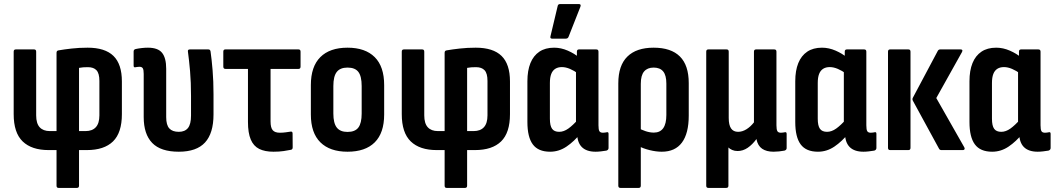

<svg xmlns="http://www.w3.org/2000/svg" viewBox="-20 -734 5159 939"><path d="M266.4 185Q256.5 185 256.5 174.1V0H218Q134.7 0 90.8 -42.4Q46.9 -84.8 46.9 -175.6V-481.4Q46.9 -492.3 57.3 -492.3H146.5Q156.9 -492.3 156.9 -481.4V-169.7Q156.9 -130.3 174.1 -111.6Q191.4 -92.9 223.7 -92.9H256.5V-475.9Q256.5 -486.8 267 -487.8Q293 -492.4 330.2 -496.6Q367.5 -500.8 408.5 -500.8Q493.7 -500.8 534.9 -460.5Q576.1 -420.3 576.1 -335.6V-175.6Q576.1 -84.8 532.7 -42.4Q489.3 0 404.5 0H366.5V174.1Q366.5 185 356.1 185ZM366.5 -92.9H398.3Q431.2 -92.9 448.6 -111.8Q466.1 -130.8 466.1 -169.7V-338.2Q466.1 -375.2 451.9 -390.4Q437.8 -405.5 410 -405.5Q397.8 -405.5 387 -404.8Q376.1 -404 366.5 -402Z M854.5 8Q765.9 8 724.4 -34.9Q682.8 -77.8 682.8 -161.7V-372.6Q682.8 -392.8 678.3 -400.1Q673.7 -407.4 662.2 -407.4Q656.6 -407.4 651.6 -406.6Q646.5 -405.9 641 -404.9Q633.5 -403.4 633.5 -413.4V-482Q633.5 -492.4 644.4 -494.4Q657.8 -497.3 673.2 -499Q688.6 -500.8 703.4 -500.8Q752.5 -500.8 772.6 -475.7Q792.8 -450.6 792.8 -397.8V-161.1Q792.8 -122.6 808 -106Q823.2 -89.3 854.5 -89.3Q884.3 -89.3 899.3 -108Q914.2 -126.6 914.2 -168.7V-265Q914.2 -331.6 909.5 -386.2Q904.7 -440.7 899.2 -480.4Q896.7 -492.3 908.6 -492.3H998.8Q1008.2 -492.3 1009.7 -482.4Q1015.2 -444.8 1019.7 -390.9Q1024.2 -337 1024.2 -272.9V-174.4Q1024.2 -82.3 982.7 -37.1Q941.2 8 854.5 8Z M1317.3 8Q1275.3 8 1247.7 -5.7Q1220 -19.5 1206.4 -51.6Q1192.7 -83.7 1192.7 -137.8V-397H1082.5Q1072.1 -397 1072.1 -408.4V-481.4Q1072.1 -492.3 1082 -492.3H1439.9Q1449.9 -492.3 1449.9 -481.4V-408.4Q1449.9 -397 1439.9 -397H1303.2V-140.1Q1303.2 -109.5 1313.8 -97.2Q1324.3 -84.9 1348.9 -84.9Q1363.4 -84.9 1377.7 -86.9Q1391.9 -88.9 1401.9 -90.4Q1410.9 -91.4 1410.9 -81L1411.4 -13.3Q1411.4 -2.9 1402.9 -1.4Q1388.6 1.6 1367 4.8Q1345.5 8 1317.3 8Z M1679.6 8Q1593.4 8 1546.9 -37.9Q1500.3 -83.8 1500.3 -174.2V-318Q1500.3 -408.5 1546.6 -454.6Q1592.8 -500.8 1679.6 -500.8Q1766.3 -500.8 1812.6 -454.6Q1858.8 -408.5 1858.8 -318V-174.2Q1858.8 -83.8 1812.8 -37.9Q1766.8 8 1679.6 8ZM1679.6 -88.8Q1716.5 -88.8 1732.7 -110.3Q1748.8 -131.8 1748.8 -178.7V-313.1Q1748.8 -361 1732.7 -382.2Q1716.5 -403.5 1679.6 -403.5Q1643.7 -403.5 1627 -382.2Q1610.3 -361 1610.3 -313.1V-178.7Q1610.3 -131.8 1627 -110.3Q1643.7 -88.8 1679.6 -88.8Z M2164.4 185Q2154.5 185 2154.5 174.1V0H2116Q2032.7 0 1988.8 -42.4Q1944.9 -84.8 1944.9 -175.6V-481.4Q1944.9 -492.3 1955.3 -492.3H2044.5Q2054.9 -492.3 2054.9 -481.4V-169.7Q2054.9 -130.3 2072.1 -111.6Q2089.4 -92.9 2121.7 -92.9H2154.5V-475.9Q2154.5 -486.8 2165 -487.8Q2191 -492.4 2228.2 -496.6Q2265.5 -500.8 2306.5 -500.8Q2391.7 -500.8 2432.9 -460.5Q2474.1 -420.3 2474.1 -335.6V-175.6Q2474.1 -84.8 2430.7 -42.4Q2387.3 0 2302.5 0H2264.5V174.1Q2264.5 185 2254.1 185ZM2264.5 -92.9H2296.3Q2329.2 -92.9 2346.6 -111.8Q2364.1 -130.8 2364.1 -169.7V-338.2Q2364.1 -375.2 2349.9 -390.4Q2335.8 -405.5 2308 -405.5Q2295.8 -405.5 2285 -404.8Q2274.1 -404 2264.5 -402Z M2670.2 8Q2612.3 8 2585.8 -27.8Q2559.3 -63.5 2559.3 -137.5V-336.5Q2559.3 -388.8 2574.1 -425.3Q2588.9 -461.8 2617.9 -481.3Q2646.9 -500.8 2689.9 -500.8Q2723.8 -500.8 2756.9 -486.3Q2789.9 -471.8 2811.8 -453L2808.3 -373.6Q2788.2 -388.2 2767.4 -397.1Q2746.7 -405.9 2728 -405.9Q2708.8 -405.9 2695.6 -397.5Q2682.5 -389.2 2675.9 -372.2Q2669.3 -355.3 2669.3 -328V-153.4Q2669.3 -119.1 2680 -104.2Q2690.6 -89.3 2714.8 -89.3Q2737.1 -89.3 2759.6 -105.3Q2782 -121.2 2809.9 -152.7L2820.1 -82.4Q2788 -42.4 2750.8 -17.2Q2713.6 8 2670.2 8ZM2892.9 8Q2848.1 8 2825.2 -15.1Q2802.3 -38.3 2802.3 -85.7V-104.8L2796.9 -119.2V-409.9L2801.4 -439.8V-481.4Q2801.4 -492.3 2811.8 -492.3H2896Q2906.9 -492.3 2906.9 -481.4V-121.2Q2906.9 -100 2911.4 -92.5Q2915.9 -84.9 2928.6 -84.9Q2934.6 -84.9 2939.1 -85.7Q2943.7 -86.4 2948.7 -87.4Q2956.2 -88.9 2956.2 -79.4V-10.3Q2956.2 -0.9 2945.8 2.6Q2933.5 4.5 2919.3 6.3Q2905.2 8 2892.9 8ZM2680 -545Q2669.1 -545 2672.1 -556.4L2707.3 -704.3Q2708.3 -709.8 2711.5 -712Q2714.7 -714.2 2720.2 -714.2H2810.8Q2823.7 -714.2 2818.3 -700.4L2760.4 -553.5Q2756.9 -545 2747 -545Z M3014.3 185Q3003.9 185 3003.9 174.1V-326.5Q3003.9 -413.8 3048.2 -457.3Q3092.4 -500.8 3176.7 -500.8Q3261.8 -500.8 3305.1 -457.8Q3348.4 -414.8 3348.4 -327.5V-168.6Q3348.4 -81.6 3315.1 -36.8Q3281.8 8 3216.5 8Q3189 8 3157.3 0.2Q3125.6 -7.5 3100.5 -21L3099.5 -109.2Q3117.2 -99.1 3137.8 -92.3Q3158.5 -85.5 3177.7 -85.5Q3208 -85.5 3223.5 -107Q3238.9 -128.5 3238.9 -172V-325Q3238.9 -365.6 3223.5 -384.5Q3208 -403.5 3176.7 -403.5Q3146.3 -403.5 3130.1 -384.5Q3113.9 -365.6 3113.9 -324V174.1Q3113.9 185 3103.5 185Z M3444.3 185Q3433.9 185 3433.9 174.1V-481.4Q3433.9 -492.3 3444.3 -492.3H3533.5Q3543.9 -492.3 3543.9 -481.4V-157.5Q3543.9 -122.7 3555.3 -106Q3566.6 -89.3 3589.9 -89.3Q3610.1 -89.3 3630.4 -101.7Q3650.6 -114.2 3667.3 -135.6V-481.4Q3667.3 -492.3 3677.7 -492.3H3766.4Q3777.3 -492.3 3777.3 -481.4V-121.2Q3777.3 -100 3781.9 -92.5Q3786.4 -84.9 3799 -84.9Q3804.6 -84.9 3809.4 -85.7Q3814.2 -86.4 3819.2 -87.4Q3827.2 -88.9 3827.2 -78.9V-9.8Q3827.2 -0.9 3816.8 2.6Q3804.4 5 3790.1 6.5Q3775.7 8 3763.4 8Q3728.4 8 3707.2 -6.6Q3686 -21.1 3679.6 -53.2V-54.2Q3659.9 -27.1 3636.7 -11.2Q3613.5 4.6 3587.3 4.6Q3572.6 4.6 3561 -0.5Q3549.4 -5.6 3542.4 -12.7V174.1Q3542.4 185 3531.5 185Z M3980.2 8Q3922.3 8 3895.8 -27.8Q3869.3 -63.5 3869.3 -137.5V-336.5Q3869.3 -388.8 3884.1 -425.3Q3898.9 -461.8 3927.9 -481.3Q3956.9 -500.8 3999.9 -500.8Q4033.8 -500.8 4066.9 -486.3Q4099.9 -471.8 4121.8 -453L4118.3 -373.6Q4098.2 -388.2 4077.4 -397.1Q4056.7 -405.9 4038 -405.9Q4018.8 -405.9 4005.6 -397.5Q3992.5 -389.2 3985.9 -372.2Q3979.3 -355.3 3979.3 -328V-153.4Q3979.3 -119.1 3990 -104.2Q4000.6 -89.3 4024.8 -89.3Q4047.1 -89.3 4069.6 -105.3Q4092 -121.2 4119.9 -152.7L4130.1 -82.4Q4098 -42.4 4060.8 -17.2Q4023.6 8 3980.2 8ZM4202.9 8Q4158.1 8 4135.2 -15.1Q4112.3 -38.3 4112.3 -85.7V-104.8L4106.9 -119.2V-409.9L4111.4 -439.8V-481.4Q4111.4 -492.3 4121.8 -492.3H4206Q4216.9 -492.3 4216.9 -481.4V-121.2Q4216.9 -100 4221.4 -92.5Q4225.9 -84.9 4238.6 -84.9Q4244.6 -84.9 4249.1 -85.7Q4253.7 -86.4 4258.7 -87.4Q4266.2 -88.9 4266.2 -79.4V-10.3Q4266.2 -0.9 4255.8 2.6Q4243.5 4.5 4229.3 6.3Q4215.2 8 4202.9 8Z M4584.3 0Q4575.8 0 4572.4 -6.9L4445.5 -239.6Q4439.5 -249 4445.5 -258L4566.7 -485.8Q4570.7 -492.3 4578.1 -492.3H4677.8Q4691.2 -492.3 4684.7 -479.4L4559 -254.5L4695.8 -13.9Q4699.2 -8.4 4697.2 -4.2Q4695.2 0 4689.3 0ZM4333.3 0Q4322.9 0 4322.9 -10.9V-481.4Q4322.9 -492.3 4333.3 -492.3H4422.5Q4432.9 -492.3 4432.9 -481.4V-10.9Q4432.9 0 4422.5 0Z M4832.2 8Q4774.3 8 4747.8 -27.8Q4721.3 -63.5 4721.3 -137.5V-336.5Q4721.3 -388.8 4736.1 -425.3Q4750.9 -461.8 4779.9 -481.3Q4808.9 -500.8 4851.9 -500.8Q4885.8 -500.8 4918.9 -486.3Q4951.9 -471.8 4973.8 -453L4970.3 -373.6Q4950.2 -388.2 4929.4 -397.1Q4908.7 -405.9 4890 -405.9Q4870.8 -405.9 4857.6 -397.5Q4844.5 -389.2 4837.9 -372.2Q4831.3 -355.3 4831.3 -328V-153.4Q4831.3 -119.1 4842 -104.2Q4852.6 -89.3 4876.8 -89.3Q4899.1 -89.3 4921.6 -105.3Q4944 -121.2 4971.9 -152.7L4982.1 -82.4Q4950 -42.4 4912.8 -17.2Q4875.6 8 4832.2 8ZM5054.9 8Q5010.1 8 4987.2 -15.1Q4964.3 -38.3 4964.3 -85.7V-104.8L4958.9 -119.2V-409.9L4963.4 -439.8V-481.4Q4963.4 -492.3 4973.8 -492.3H5058Q5068.9 -492.3 5068.9 -481.4V-121.2Q5068.9 -100 5073.4 -92.5Q5077.9 -84.9 5090.6 -84.9Q5096.6 -84.9 5101.1 -85.7Q5105.7 -86.4 5110.7 -87.4Q5118.2 -88.9 5118.2 -79.4V-10.3Q5118.2 -0.9 5107.8 2.6Q5095.5 4.5 5081.3 6.3Q5067.2 8 5054.9 8Z"/></svg>

Font: Sofia Sans Condensed
Style: Regular
Weight: 400
Designer: Botio Nikoltchev, Ani Petrova
Foundry: lettersoup
Version: Version 4.100